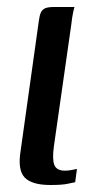

<svg xmlns="http://www.w3.org/2000/svg" viewBox="-20 -525 271 549"><path d="M124 4Q71 4 50.5 -17.5Q30 -39 39 -94L91 -465Q93 -481 97 -489.5Q101 -498 109.5 -501.5Q118 -505 134 -505H193Q192 -503 189 -489Q186 -475 184 -456L134 -106Q129 -69 135.5 -53Q142 -37 166 -37Q174 -37 185.5 -39Q197 -41 200 -42L195 -4Q189 -3 173.5 0.5Q158 4 124 4Z"/></svg>

Font: Genos Thin Medium
Style: Italic
Weight: 500
Italic angle: -8°
Version: Version 1.010